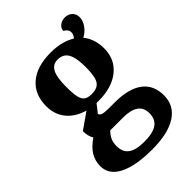

<svg xmlns="http://www.w3.org/2000/svg" viewBox="-232 -660 972 972"><g transform="rotate(-45 254.0 -174.0)"><path d="M18 93Q18 54 37 23Q56 -8 96 -35Q81 -59 81 -95L168 -156Q107 -173 73 -214.5Q39 -256 39 -315Q39 -399 93.5 -445.5Q148 -492 247 -492Q327 -492 380 -459Q394 -471 394 -491Q394 -511 370 -524Q370 -541 385.5 -554Q401 -567 422 -567Q447 -567 462.5 -552.5Q478 -538 478 -515Q478 -490 460.5 -465.5Q443 -441 417 -428Q454 -383 454 -315Q454 -238 398 -192.5Q342 -147 247 -147H231L197 -104Q198 -93 211.5 -88.5Q225 -84 255 -84H297Q397 -84 448.5 -45.5Q500 -7 500 67Q500 140 439 179.5Q378 219 264 219Q146 219 82 186.5Q18 154 18 93ZM321 -315Q321 -382 303.5 -412Q286 -442 247 -442Q212 -442 196 -412Q180 -382 180 -315Q180 -266 185.5 -241Q191 -216 205 -206Q219 -196 247 -196Q289 -196 305 -221.5Q321 -247 321 -315ZM384 78Q384 0 273 0H182Q164 18 156 36.5Q148 55 148 78Q148 122 176 142.5Q204 163 264 163Q325 163 354.5 142.5Q384 122 384 78Z"/></g></svg>

Font: Caladea
Style: Bold
Weight: 700
Designer: Carolina Giovagnoli and Andres Torresi
Foundry: Carolina Giovagnoli & Andres Torresi
Version: Version 1.001